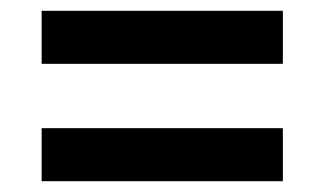

<svg xmlns="http://www.w3.org/2000/svg" viewBox="-20 -510 600 355"><path d="M503 -490V-392H57V-490ZM503 -273V-175H57V-273Z"/></svg>

Font: Roboto Serif 20pt SemiBold
Style: Regular
Weight: 600
Version: Version 1.008